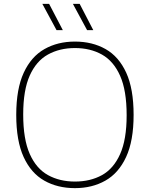

<svg xmlns="http://www.w3.org/2000/svg" viewBox="-20 -964 775 993"><path d="M367.5 9Q277.5 9 209 -29.8Q140.5 -68.5 102.2 -152Q64 -235.5 64 -370Q64 -504.5 102.8 -588Q141.5 -671.5 210 -710.2Q278.5 -749 367.5 -749Q457.5 -749 526 -710.2Q594.5 -671.5 632.8 -588Q671 -504.5 671 -370Q671 -235.5 632.2 -152Q593.5 -68.5 525 -29.8Q456.5 9 367.5 9ZM367.5 -25Q447 -25 507.2 -58.2Q567.5 -91.5 601.2 -167Q635 -242.5 635 -368Q635 -496 601.2 -572Q567.5 -648 507.2 -681.8Q447 -715.5 367.5 -715.5Q288.5 -715.5 228 -682Q167.5 -648.5 133.8 -573.2Q100 -498 100 -372Q100 -244 133.8 -168Q167.5 -92 228 -58.5Q288.5 -25 367.5 -25ZM430.5 -808 357 -944H392L462.5 -808ZM272.5 -808 199 -944H234L305 -808Z"/></svg>

Font: Encode Sans SmExp Th
Style: Regular
Weight: 100
Width: 6
Designer: Multiple Designers
Foundry: Impallari Type
Version: Version 3.002; ttfautohint (v1.8.3) -l 8 -r 50 -G 200 -x 14 